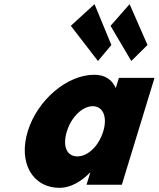

<svg xmlns="http://www.w3.org/2000/svg" viewBox="-20 -887 762 922"><path d="M514.8 -671 450.4 -594 320.1 -763 433.9 -867ZM688.3 -671 610.5 -594 510.8 -763 602.4 -867ZM301.1 -256C322.8 -327 376.8 -377 425.6 -377C473.7 -377 497.4 -327 475.7 -256C454.3 -186 402.2 -136 351.9 -136C299.4 -136 279.7 -186 301.1 -256ZM113.1 -256C67.3 -106 135.3 15 267.1 15C318.2 15 371.4 -16 411.9 -58H413.4L395.6 0H565.1L722 -513H551L536 -464C518 -505 483.4 -528 433.1 -528C301.3 -528 159 -406 113.1 -256Z"/></svg>

Font: Hussar
Style: BdSuprConOblThree
Weight: 700
Foundry: Cannot Into Space Fonts
Version: Version 2.00